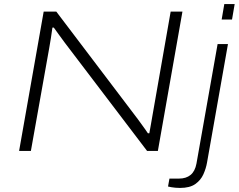

<svg xmlns="http://www.w3.org/2000/svg" viewBox="-20 -743 1178 945"><path d="M74 0 195 -686H257L658 -157Q666 -146 675.5 -133Q685 -120 693.5 -108Q702 -96 708 -87H715Q718 -103 722.5 -129Q727 -155 731 -178L820 -686H878L757 0H704L298 -534Q283 -554 268 -575Q253 -596 245 -607H238Q235 -586 230.5 -555.5Q226 -525 222 -505L132 0ZM1071 -647 1084 -723H1135L1122 -647ZM866 182Q854 182 843.5 181Q833 180 824 178.5Q815 177 807 175L814 136H861Q896 136 918 118Q940 100 947 62L1051 -526H1102L999 57Q994 86 981 115Q968 144 941 163Q914 182 866 182Z"/></svg>

Font: Archivo Expanded Thin
Style: Italic
Weight: 250
Width: 7
Italic angle: -10°
Designer: Hector Gatti
Foundry: Omnibus-Type
Version: Version 2.001